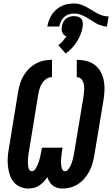

<svg xmlns="http://www.w3.org/2000/svg" viewBox="-20 -1080 647 1108"><path d="M341 8Q326 8 311 4Q296 0 284.5 -9Q273 -18 265.5 -31Q258 -44 253 -58Q244 -44 232.5 -31.5Q221 -19 206.5 -9.5Q192 0 176 4Q160 8 144 8Q118 8 95 -2.5Q72 -13 57 -32Q42 -51 35 -75Q28 -99 25.5 -124.5Q23 -150 25 -176Q27 -202 32 -228L85 -553Q89 -576 96.5 -599.5Q104 -623 116.5 -644Q129 -665 147 -683Q165 -701 187 -713Q209 -725 232.5 -730Q256 -735 280 -735V-635Q263 -635 248 -625Q233 -615 223.5 -600.5Q214 -586 209 -569.5Q204 -553 201 -537L148 -212Q146 -203 145 -195Q144 -187 143 -178.5Q142 -170 141.5 -162Q141 -154 141 -145.5Q141 -137 141.5 -129Q142 -121 144 -113Q146 -105 150.5 -98.5Q155 -92 164 -92Q173 -92 179.5 -99.5Q186 -107 190.5 -115.5Q195 -124 198.5 -132.5Q202 -141 205 -150Q208 -159 210 -167.5Q212 -176 214 -185Q216 -194 217.5 -203Q219 -212 221 -221L222 -228H341L340 -221Q338 -212 337 -203Q336 -194 335 -185Q334 -176 333 -167Q332 -158 332 -149.5Q332 -141 332.5 -132.5Q333 -124 335 -115.5Q337 -107 341.5 -99.5Q346 -92 355 -92Q365 -92 372.5 -101Q380 -110 385 -119.5Q390 -129 393.5 -138.5Q397 -148 399.5 -158Q402 -168 404 -178Q406 -188 408 -198L462 -523Q463 -535 464.5 -546.5Q466 -558 466 -569.5Q466 -581 464 -592Q462 -603 457.5 -612.5Q453 -622 444 -628.5Q435 -635 423 -635V-735Q451 -735 478 -728.5Q505 -722 526 -706Q547 -690 560 -667Q573 -644 578.5 -617.5Q584 -591 583 -563Q582 -535 578 -507L524 -182Q520 -159 513.5 -136.5Q507 -114 496 -92.5Q485 -71 468.5 -51.5Q452 -32 431.5 -18.5Q411 -5 388 1.5Q365 8 341 8ZM322 -927H253Q256 -945 262.5 -962.5Q269 -980 279.5 -996Q290 -1012 305 -1025Q320 -1038 337.5 -1046Q355 -1054 373 -1057Q391 -1060 410 -1060Q428 -1060 445.5 -1054Q463 -1048 478 -1040Q493 -1032 508 -1022.5Q523 -1013 538.5 -1004.5Q554 -996 571 -990.5Q588 -985 607 -985L597 -927Q585 -927 573.5 -930Q562 -933 551 -937.5Q540 -942 530 -948Q520 -954 511 -960L496 -969Q487 -975 476.5 -981Q466 -987 455.5 -991.5Q445 -996 433.5 -999Q422 -1002 410 -1002Q394 -1002 378.5 -997.5Q363 -993 351 -982.5Q339 -972 332 -957Q325 -942 322 -927ZM359 -771 317 -819Q331 -830 342.5 -843Q354 -856 363 -871Q355 -873 349 -879Q343 -885 339.5 -892.5Q336 -900 336 -909Q336 -918 337 -927Q339 -939 344.5 -951Q350 -963 360 -971.5Q370 -980 382.5 -983.5Q395 -987 407 -987Q419 -987 430.5 -983.5Q442 -980 449 -971.5Q456 -963 457.5 -951Q459 -939 457 -927Q454 -904 445.5 -882.5Q437 -861 424.5 -841Q412 -821 395.5 -803Q379 -785 359 -771Z"/></svg>

Font: Iosevka Slab Extended
Style: Bold Italic
Weight: 700
Width: 7
Italic angle: -9°
Monospace: yes
Designer: Belleve Invis
Foundry: Belleve Invis
Version: Version 11.1.0; ttfautohint (v1.8.3)